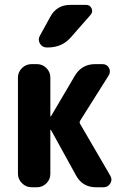

<svg xmlns="http://www.w3.org/2000/svg" viewBox="-20 -790 540 810"><path d="M277.3 -769.5H342.8Q359.4 -769.5 366.2 -754.9Q373 -740.2 362.3 -727.5L278.3 -631.8Q241.2 -589.8 182.6 -589.8H176.8Q158.2 -589.8 148.4 -606.4Q138.7 -623 148.4 -639.6L192.4 -719.7Q219.7 -769.5 277.3 -769.5ZM318.4 -266.6 445.3 -48.8Q455.1 -32.2 445.3 -16.1Q435.5 0 417 0H384.8Q328.1 0 300.8 -49.8L195.3 -241.2Q195.3 -242.2 193.4 -242.2Q192.4 -242.2 192.4 -241.2V-56.6Q192.4 -33.2 175.8 -16.6Q159.2 0 135.7 0H113.3Q89.8 0 72.8 -17.1Q55.7 -34.2 55.7 -56.6V-462.9Q55.7 -486.3 72.8 -502.9Q89.8 -519.5 113.3 -519.5H135.7Q159.2 -519.5 175.8 -502.9Q192.4 -486.3 192.4 -462.9V-299.8Q192.4 -298.8 193.4 -298.8Q195.3 -298.8 195.3 -299.8L295.9 -470.7Q325.2 -519.5 381.8 -519.5H412.1Q430.7 -519.5 439.5 -503.9Q448.2 -488.3 438.5 -471.7L318.4 -281.2Q313.5 -273.4 318.4 -266.6Z"/></svg>

Font: Rounded Mgen+ 2m bold
Style: Bold
Weight: 700
Designer: [Source Han Sans]
Ryoko NISHIZUKA  (kana & ideographs); Paul D. Hunt (Latin, Greek & Cyrillic); Wenlong ZHANG  (bopomofo
Version: Version 1.059.20150602